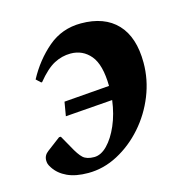

<svg xmlns="http://www.w3.org/2000/svg" viewBox="-79 -540 602 624"><g transform="rotate(-15 222.5 -228.0)"><path d="M246 -466Q325 -466 367.5 -421Q410 -376 410 -290Q410 -233 388.5 -179.5Q367 -126 329.5 -83.5Q292 -41 244 -15.5Q196 10 144 10Q102 10 74 -3Q46 -16 31 -39Q25 -48 23.5 -53.5Q22 -59 22 -65Q22 -82 37 -93L82 -127H88L110 -88Q126 -58 138.5 -46.5Q151 -35 176 -35Q199 -35 220.5 -57Q242 -79 258 -116Q274 -153 280 -199L121 -187L129 -234L282 -246Q281 -318 255 -349Q229 -380 188 -380Q159 -380 132.5 -366Q106 -352 75 -314H72L57 -328Q88 -386 135 -426Q182 -466 246 -466Z"/></g></svg>

Font: Spectral
Style: Bold Italic
Weight: 700
Italic angle: -10°
Designer: Jean-Baptiste Levee
Foundry: Production Type
Version: Version 2.001